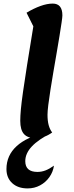

<svg xmlns="http://www.w3.org/2000/svg" viewBox="-20 -746 415 1071"><path d="M180 25Q135 25 114 2Q93 -21 93 -72Q93 -99 96.5 -137Q100 -175 108.5 -234.5Q117 -294 131 -383Q145 -472 166 -599L128 -675Q168 -699 205.5 -712.5Q243 -726 274 -726Q328 -726 328 -660Q328 -650 323.5 -620Q319 -590 312 -546Q305 -502 296 -450.5Q287 -399 278 -346Q269 -293 261.5 -245.5Q254 -198 249.5 -161.5Q245 -125 245 -106Q245 -72 251.5 -48Q258 -24 271 -7Q227 25 180 25ZM134 305Q80 305 48 275.5Q16 246 16 197Q16 121 73 69Q130 17 239 -7H271Q194 32 157.5 71Q121 110 121 153Q121 213 189 213Q212 213 234 204.5Q256 196 281 178Q276 213 255.5 242Q235 271 203.5 288Q172 305 134 305Z"/></svg>

Font: Lemonada Medium
Style: Regular
Weight: 500
Designer: Mohamed Gaber (Arabic), Eduardo Tunni (Latin)
Foundry: Kief Type Foundry
Version: Version 4.004; ttfautohint (v1.8.2)